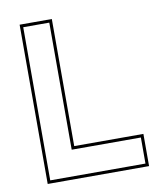

<svg xmlns="http://www.w3.org/2000/svg" viewBox="-80 -765 706 831"><g transform="rotate(-10 273.0 -350.0)"><path d="M62.5 0V-700H204V-141.5H508V0ZM76 -13.5H494.5V-128H190.5V-686.5H76Z"/></g></svg>

Font: Tourney Thin Thin
Style: Regular
Weight: 250
Version: Version 1.015